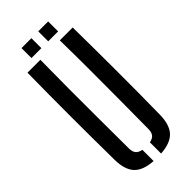

<svg xmlns="http://www.w3.org/2000/svg" viewBox="-290 -965 1021 1021"><g transform="rotate(-45 221.0 -454.0)"><path d="M51 -144.5Q49 -309 49 -472.2Q49 -635.5 51 -800H148Q146.5 -690.5 146.2 -579.2Q146 -468 146.5 -356.5Q147 -245 147.5 -135.5Q147.5 -109.5 158 -96Q168.5 -82.5 193 -78V6.5Q118 1.5 85 -34.2Q52 -70 51 -144.5ZM249.5 6.5V-78Q274 -82.5 284 -96.2Q294 -110 294 -135.5Q295 -245 295.5 -356.5Q296 -468 296 -579.2Q296 -690.5 294 -800H391Q393 -635.5 393.2 -472.2Q393.5 -309 391 -144.5Q390 -70 357 -34.2Q324 1.5 249.5 6.5ZM247 -840V-915H321.5V-840ZM121 -840V-915H195.5V-840Z"/></g></svg>

Font: Big Shoulders Stencil Text Thin SemiBold
Style: Regular
Weight: 600
Version: Version 2.001